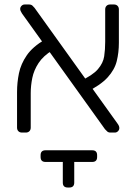

<svg xmlns="http://www.w3.org/2000/svg" viewBox="-20 -591 608 856"><path d="M473 0Q463 0 458 -5Q453 -10 448 -15L78 -531Q70 -543 70 -551Q70 -559 76 -565Q82 -571 90 -571H109Q119 -571 124.5 -566Q130 -561 134 -556L504 -40Q509 -33 510.5 -28.5Q512 -24 512 -20Q512 -12 506 -6Q500 0 492 0ZM78 0Q68 0 62 -6Q56 -12 56 -22V-181Q56 -223 64.5 -264.5Q73 -306 99.5 -344.5Q126 -383 181 -415L214 -367Q173 -342 152 -310Q131 -278 124 -243.5Q117 -209 117 -176V-22Q117 -12 111 -6Q105 0 95 0ZM361 -178 336 -229Q393 -255 416.5 -282.5Q440 -310 444.5 -340Q449 -370 449 -405V-549Q449 -559 455 -565Q461 -571 471 -571H488Q498 -571 504 -565Q510 -559 510 -549V-400Q510 -357 500.5 -318.5Q491 -280 459.5 -245.5Q428 -211 361 -178ZM183 131Q161 131 161 109V101Q161 79 183 79H391Q413 79 413 101V109Q413 131 391 131ZM282 245Q260 245 260 223V134Q260 117 266 114.5Q272 112 282 112H289Q299 112 305 114.5Q311 117 311 134V223Q311 245 289 245Z"/></svg>

Font: Rubik Light Light
Style: Regular
Weight: 300
Version: Version 2.101